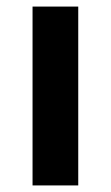

<svg xmlns="http://www.w3.org/2000/svg" viewBox="-20 -564 337 584"><path d="M218 0H79V-544H218Z"/></svg>

Font: Noto Sans UI
Style: Bold
Weight: 700
Designer: Monotype Design Team
Foundry: Monotype Imaging Inc.
Version: Version 1.901